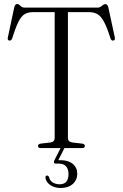

<svg xmlns="http://www.w3.org/2000/svg" viewBox="-20 -738 611 957"><path d="M103 -700H466.5Q478.5 -700 488 -708.8Q497.5 -717.5 505.5 -717.5Q516 -717.5 520 -701L552 -553Q555.5 -537.5 545 -536Q535 -534 530.5 -547Q513 -603 497.5 -631Q482 -659 464.5 -668.2Q447 -677.5 423 -677.5H318.5V-50.5Q318.5 -31.5 339.5 -28L391 -22Q403 -19.5 403 -10.5Q403 0 390 0H182Q169.5 0 169.5 -10.5Q169.5 -19.5 181.5 -22L233 -28Q252.5 -31.5 252.5 -50.5V-677.5H144.5Q120.5 -677.5 103.5 -667.8Q86.5 -658 72.2 -630Q58 -602 41 -547Q36 -534 26 -536Q15.5 -537.5 19.5 -553L51 -701.5Q55 -718 65.5 -718Q73.5 -718 81.8 -709Q90 -700 103 -700ZM284.5 -4.5H303.5L270.5 60.5Q276 60.5 282.5 60.5Q320.5 60.5 342.8 79Q365 97.5 365 127.5Q365 159.5 342.5 179.2Q320 199 283 199Q252 199 230.8 184.5Q209.5 170 206.5 148.5Q206 137.5 214 137Q221 136.5 224.5 145Q229 164 244.2 172.2Q259.5 180.5 277.5 180.5Q321.5 180.5 321.5 128.5Q321.5 105.5 309.5 91.5Q297.5 77.5 273.5 77.5H258Q251 77.5 249.2 73Q247.5 68.5 250.5 62Z"/></svg>

Font: Fraunces 144pt Soft Light
Style: Regular
Weight: 300
Version: Version 1.000;[0bf87f6ff]